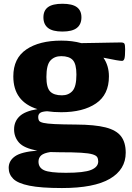

<svg xmlns="http://www.w3.org/2000/svg" viewBox="-20 -742 686 995"><path d="M297.5 -160.5Q257.5 -160.5 224 -165.5Q197.5 -164 187.8 -156.8Q178 -149.5 178 -135Q178 -124 182.2 -116.8Q186.5 -109.5 204.8 -105.2Q223 -101 263.2 -99Q303.5 -97 375.5 -96.5Q471 -96 527 -81.8Q583 -67.5 607.2 -35.8Q631.5 -4 631.5 49.5Q631.5 136.5 549.5 184.5Q467.5 232.5 301 232.5Q192 232.5 132 220.2Q72 208 48.5 184.5Q25 161 25 128Q25 91 57.8 68Q90.5 45 173.5 38.5Q104 26 78.5 -3Q53 -32 53 -71.5Q53 -112 81 -139Q109 -166 174 -176.5Q49 -215.5 49 -346Q49 -440 116.5 -485.8Q184 -531.5 297.5 -531.5Q355 -531.5 401.5 -518.5Q440 -519 480.8 -519.8Q521.5 -520.5 555.2 -521.2Q589 -522 606.5 -522Q621 -522 624.8 -515.5Q628.5 -509 628.5 -486.5Q628.5 -450 624.8 -438.2Q621 -426.5 612.5 -426.5Q604.5 -426.5 583 -430Q561.5 -433.5 516 -443Q544.5 -401.5 544.5 -346Q544.5 -251.5 477.5 -206Q410.5 -160.5 297.5 -160.5ZM301 -248Q335 -248 355.5 -270.5Q376 -293 376 -355.5Q376 -410.5 357.2 -430.8Q338.5 -451 297 -451Q262 -451 241.2 -428.2Q220.5 -405.5 220.5 -343Q220.5 -288 239.8 -268Q259 -248 301 -248ZM179.5 95.5Q179.5 127 208.5 140.2Q237.5 153.5 321.5 153.5Q415.5 153.5 452.2 138.5Q489 123.5 489 94.5Q489 81.5 483.8 72.5Q478.5 63.5 459.5 57.8Q440.5 52 400 49.5Q359.5 47 289.5 47Q264 47 241 46Q207.5 51 193.5 63.2Q179.5 75.5 179.5 95.5ZM303.5 -578.5Q252.5 -578.5 228.8 -597.2Q205 -616 205 -652Q205 -687.5 228.8 -705Q252.5 -722.5 303.5 -722.5Q354.5 -722.5 378.2 -705Q402 -687.5 402 -652Q402 -616 378.2 -597.2Q354.5 -578.5 303.5 -578.5Z"/></svg>

Font: Newsreader 6pt
Style: Bold
Weight: 700
Designer: Hugues Gentile
Foundry: Production Type
Version: Version 1.003; ttfautohint (v1.8.3)